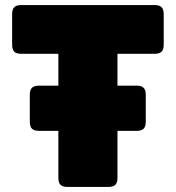

<svg xmlns="http://www.w3.org/2000/svg" viewBox="-20 -740 696 760"><path d="M445 -36Q445 -17 436.5 -8.5Q428 0 409 0H247Q228 0 219.5 -8.5Q211 -17 211 -36V-222H134Q115 -222 106.5 -230.5Q98 -239 98 -258V-365Q98 -384 106.5 -392.5Q115 -401 134 -401H211V-527H64Q45 -527 36.5 -535.5Q28 -544 28 -563V-684Q28 -703 36.5 -711.5Q45 -720 64 -720H592Q611 -720 619.5 -711.5Q628 -703 628 -684V-563Q628 -544 619.5 -535.5Q611 -527 592 -527H445V-401H521Q540 -401 548.5 -392.5Q557 -384 557 -365V-258Q557 -239 548.5 -230.5Q540 -222 521 -222H445Z"/></svg>

Font: Bungee
Style: Regular
Weight: 400
Designer: David Jonathan Ross
Foundry: David Jonathan Ross
Version: Version 1.001;PS 1.0;hotconv 1.0.72;makeotf.lib2.5.5900